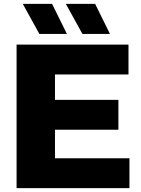

<svg xmlns="http://www.w3.org/2000/svg" viewBox="-20 -970 728 990"><path d="M263.5 -154H647.5V0H65.5V-740H642.5V-586H263.5V-455H590.5V-301H263.5ZM183 -795 97.5 -950H248.5L325 -795ZM405 -795 319.5 -950H470.5L547 -795Z"/></svg>

Font: Encode Sans Semi Expanded ExBd
Style: Regular
Weight: 800
Width: 6
Designer: Multiple Designers
Foundry: Impallari Type
Version: Version 2.000